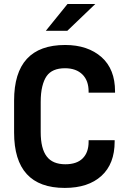

<svg xmlns="http://www.w3.org/2000/svg" viewBox="-20 -923 640 951"><path d="M49.8 -266.6V-424.8Q49.8 -700.2 302.7 -700.2Q415 -700.2 483.4 -639.6Q549.8 -580.1 549.8 -470.7V-463.9H418.9V-469.7Q418.9 -523.4 388.7 -553.7Q357.4 -585 301.8 -585Q238.3 -585 210.9 -545.9Q197.3 -526.4 189.5 -494.6Q181.6 -462.9 181.6 -418V-268.6Q181.6 -186.5 211.9 -147.5Q241.2 -109.4 303.7 -109.4Q360.4 -109.4 389.6 -138.7Q418.9 -168 418.9 -220.7V-228.5H547.9V-221.7Q547.9 -111.3 482.4 -51.8Q417 7.8 300.8 7.8Q49.8 7.8 49.8 -266.6ZM314.5 -903.3H452.1L313.5 -770.5H207Z"/></svg>

Font: DINish
Style: Bold
Weight: 700
Designer: Bert Driehuis
Foundry: Playbeing
Version: Version 3.008; git-95204e4c-release